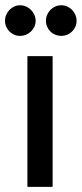

<svg xmlns="http://www.w3.org/2000/svg" viewBox="-34 -726 318 746"><path d="M170.5 -508V0H72.5V-508ZM104.5 -645Q104.5 -633 99.5 -622.2Q94.5 -611.5 86.2 -603.5Q78 -595.5 67 -591Q56 -586.5 44 -586.5Q32 -586.5 21.5 -591Q11 -595.5 3 -603.5Q-5 -611.5 -9.8 -622.2Q-14.5 -633 -14.5 -645Q-14.5 -657.5 -9.8 -668.5Q-5 -679.5 3 -687.8Q11 -696 21.5 -700.8Q32 -705.5 44 -705.5Q56 -705.5 67 -700.8Q78 -696 86.2 -687.8Q94.5 -679.5 99.5 -668.5Q104.5 -657.5 104.5 -645ZM263.5 -645Q263.5 -633 258.8 -622.2Q254 -611.5 246 -603.5Q238 -595.5 227 -591Q216 -586.5 204 -586.5Q192 -586.5 181 -591Q170 -595.5 162 -603.5Q154 -611.5 149.2 -622.2Q144.5 -633 144.5 -645Q144.5 -657.5 149.2 -668.5Q154 -679.5 162 -687.8Q170 -696 181 -700.8Q192 -705.5 204 -705.5Q216 -705.5 227 -700.8Q238 -696 246 -687.8Q254 -679.5 258.8 -668.5Q263.5 -657.5 263.5 -645Z"/></svg>

Font: LatoLatin Medium
Style: Regular
Weight: 500
Designer: Lukasz Dziedzic with Adam Twardoch and Botio Nikoltchev
Foundry: tyPoland Lukasz Dziedzic
Version: Version 2.015; 2015-08-06; http://www.latofonts.com/